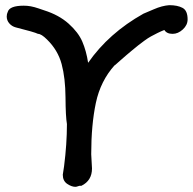

<svg xmlns="http://www.w3.org/2000/svg" viewBox="-20 -684 746 743"><path d="M272 39Q257 39 240 27.5Q223 16 223 -8L228 -41Q239 -127 239 -204Q234 -232 233.5 -307Q233 -382 218.5 -436Q204 -490 162 -531Q140 -553 127 -553Q113 -560 41 -578Q26 -582 16 -593.5Q6 -605 6 -620Q6 -630 10 -638Q17 -662 72 -662Q86 -662 99.5 -659.5Q113 -657 130.5 -651Q148 -645 151 -644Q208 -626 245.5 -592.5Q283 -559 298.5 -523Q314 -487 321 -441Q401 -556 535 -631Q543 -634 575 -648Q607 -662 635 -664Q667 -664 686.5 -653.5Q706 -643 706 -609Q706 -587 687.5 -570Q669 -553 648 -553Q625 -553 616 -568Q603 -563 589 -556Q575 -549 564 -543Q553 -537 538 -526Q523 -515 515.5 -509Q508 -503 491 -489Q474 -475 469 -470.5Q464 -466 445.5 -450Q427 -434 424 -431V-432Q369 -371 351 -286Q333 -201 333 -87L336 -32Q336 15 295 35Q289 34 282.5 36.5Q276 39 272 39Z"/></svg>

Font: Excalifont
Style: Regular
Weight: 400
Designer: Your Own Font Foundry (Virgil); Ján Filípek / DizajnDesign (Excalifont, modifications)
Foundry: Your Own Font Foundry (Virgil); Ján Filípek / DizajnDesign (Excalifont, modifications)
Version: Version 1.000;Glyphs 3.2 (3227)